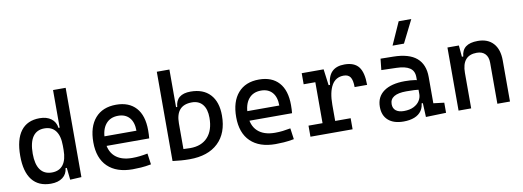

<svg xmlns="http://www.w3.org/2000/svg" viewBox="-62 -1168 4226 1551"><g transform="rotate(-10 2051.0 -392.5)"><path d="M253.4 9.8Q151.9 9.8 99.4 -57.1Q46.9 -124 46.9 -253.9Q46.9 -388.7 99.4 -458Q151.9 -527.3 253.4 -527.3Q311.5 -527.3 347.9 -500Q384.3 -472.7 390.6 -423.8H430.7L400.4 -276.4Q400.4 -356.4 368.9 -397.9Q337.4 -439.5 276.4 -439.5Q213.9 -439.5 181.6 -392.6Q149.4 -345.7 149.4 -253.9Q149.4 -167 181.6 -122.6Q213.9 -78.1 276.4 -78.1Q337.4 -78.1 368.9 -119.6Q400.4 -161.1 400.4 -241.2L435.5 -93.8H390.6Q385.7 -44.9 349.4 -17.6Q313 9.8 253.4 9.8ZM411.1 4.9 400.4 -96.7V-732.4H503.9V0Z M923.8 9.8Q791.5 9.8 719.5 -59.8Q647.5 -129.4 647.5 -259.8Q647.5 -386.7 708.5 -457Q769.5 -527.3 880.9 -527.3Q985.8 -527.3 1043.2 -463.9Q1100.6 -400.4 1100.6 -279.3Q1100.6 -243.7 1097.7 -212.9H734.4V-292H1006.8Q1006.8 -361.8 973.6 -399.2Q940.4 -436.5 881.8 -436.5Q815.9 -436.5 779.5 -391.6Q743.2 -346.7 743.2 -264.6Q743.2 -174.8 793.2 -127.9Q843.3 -81.1 935.5 -81.1Q967.8 -81.1 999 -84.7Q1030.3 -88.4 1062.5 -94.7L1075.2 -3.9Q1029.3 4.9 991.2 7.3Q953.1 9.8 923.8 9.8Z M1390.1 9.8Q1355 9.8 1320.8 7.1Q1286.6 4.4 1251.5 0L1291.5 -94.7Q1317.4 -82.5 1348.6 -80.3Q1379.9 -78.1 1410.6 -78.1Q1503.9 -78.1 1554.9 -134.3Q1606 -190.4 1606 -293Q1606 -363.3 1575 -401.4Q1543.9 -439.5 1486.8 -439.5Q1355 -439.5 1355 -291L1324.7 -423.8H1364.7Q1372.1 -527.3 1491.7 -527.3Q1595.2 -527.3 1651.9 -466.3Q1708.5 -405.3 1708.5 -293Q1708.5 -148.9 1625.2 -69.6Q1542 9.8 1390.1 9.8ZM1251.5 0V-732.4H1355V-8.8Z M2095.7 9.8Q1963.4 9.8 1891.4 -59.8Q1819.3 -129.4 1819.3 -259.8Q1819.3 -386.7 1880.4 -457Q1941.4 -527.3 2052.7 -527.3Q2157.7 -527.3 2215.1 -463.9Q2272.5 -400.4 2272.5 -279.3Q2272.5 -243.7 2269.5 -212.9H1906.2V-292H2178.7Q2178.7 -361.8 2145.5 -399.2Q2112.3 -436.5 2053.7 -436.5Q1987.8 -436.5 1951.4 -391.6Q1915 -346.7 1915 -264.6Q1915 -174.8 1965.1 -127.9Q2015.1 -81.1 2107.4 -81.1Q2139.6 -81.1 2170.9 -84.7Q2202.1 -88.4 2234.4 -94.7L2247.1 -3.9Q2201.2 4.9 2163.1 7.3Q2125 9.8 2095.7 9.8Z M2601.6 -222.7 2571.3 -384.8H2611.3Q2620.1 -527.3 2753.9 -527.3Q2834 -527.3 2870.1 -481.4Q2906.2 -435.5 2906.2 -333H2803.7Q2803.7 -389.6 2786.9 -414.6Q2770 -439.5 2732.4 -439.5Q2666.5 -439.5 2634 -383.1Q2601.6 -326.7 2601.6 -222.7ZM2382.8 0V-90.8H2728.5V0ZM2498 0V-517.6H2582L2601.6 -369.1V0ZM2402.3 -426.8V-517.6H2575.2L2585 -426.8Z M3329.1 4.9 3322.3 -148.4 3308.6 -191.4V-325.2Q3308.6 -377 3272.2 -401.1Q3235.8 -425.3 3164.1 -427.2L3040 -430.7L3049.8 -522.5L3154.3 -521Q3282.7 -519 3345 -465.6Q3407.2 -412.1 3407.2 -309.6V-93.8L3495.1 -83V0ZM3146.5 9.8Q3065.4 9.8 3021 -29.3Q2976.6 -68.4 2976.6 -139.6Q2976.6 -221.7 3037.8 -265.6Q3099.1 -309.6 3210.9 -309.6Q3257.3 -309.6 3293.7 -304Q3330.1 -298.3 3358.4 -287.1L3336.9 -216.8Q3304.2 -224.1 3272.9 -225.3Q3241.7 -226.6 3209 -226.6Q3074.2 -226.6 3074.2 -144.5Q3074.2 -110.4 3097.4 -91.8Q3120.6 -73.2 3163.1 -73.2Q3211.4 -73.2 3243.9 -89.8Q3276.4 -106.4 3292.5 -132.3Q3308.6 -158.2 3308.6 -185.5V-242.2L3338.9 -109.4H3297.9L3314.5 -125Q3314.5 -80.1 3293.7 -50Q3272.9 -20 3235.4 -5.1Q3197.8 9.8 3146.5 9.8ZM3163.6 -609.4 3246.6 -794.9H3350.1L3257.3 -609.4Z M3916 0V-336.9Q3916 -383.8 3891.6 -409.2Q3867.2 -434.6 3823.2 -434.6Q3701.2 -434.6 3701.2 -291L3670.9 -423.8H3710.9Q3715.3 -476.1 3749 -501.7Q3782.7 -527.3 3847.7 -527.3Q3929.7 -527.3 3974.6 -477.5Q4019.5 -427.7 4019.5 -336.9V0ZM3597.7 0V-517.6H3691.4L3701.2 -408.2V0Z"/></g></svg>

Font: Cascadia Mono
Style: Regular
Weight: 400
Monospace: yes
Designer: Aaron Bell
Foundry: Saja Typeworks
Version: Version 2404.023